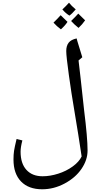

<svg xmlns="http://www.w3.org/2000/svg" viewBox="-20 -1065 740 1425"><path d="M585.9 96.2Q564 -52.7 530.8 -250Q510.3 -369.1 491 -508.5Q471.7 -647.9 471.7 -686Q471.7 -725.1 489.5 -748Q507.3 -771 548.8 -779.8Q551.8 -768.6 554.4 -758.8Q557.1 -749 590.8 -640.1L563 -616.2L578.1 -485.8L604 -249Q629.9 -42 629.9 51.8Q629.9 122.6 584.7 188.5Q539.6 254.4 459.5 297.1Q379.4 339.8 293 339.8Q192.4 339.8 136.2 282Q80.1 224.1 80.1 119.1Q80.1 82.5 84.2 54.9Q88.4 27.3 103 -33.2L146 -22.9Q132.8 27.3 132.8 61Q132.8 147.9 176 195.6Q219.2 243.2 295.9 243.2Q352.1 243.2 411.9 224.1Q471.7 205.1 519 170.9Q566.4 136.7 585.9 96.2ZM611.8 -914.1Q590.8 -883.8 563 -857.9Q530.8 -883.3 507.8 -909.2L536.1 -937.5L561 -963.9ZM481 -902.8Q465.3 -877.4 432.1 -847.2Q401.9 -869.1 377 -897Q391.1 -909.7 405.3 -925.3Q419.4 -940.9 430.2 -952.1ZM542 -995.1Q514.2 -962.4 495.1 -949.2Q465.3 -967.8 442.9 -995.1Q469.7 -1019.5 492.2 -1044.9Q508.8 -1022.9 542 -995.1Z"/></svg>

Font: Droid Arabic Naskh Colored
Style: Regular
Weight: 400
Designer: Pascal Zoghbi
Foundry: Ascender Corporation
Version: Version 1.00